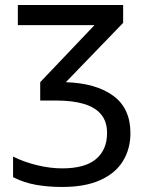

<svg xmlns="http://www.w3.org/2000/svg" viewBox="-20 -734 590 764"><path d="M470 -714V-643L242 -407Q362 -403 430.5 -353Q499 -303 499 -204Q499 -142 469.5 -93.5Q440 -45 379.5 -17.5Q319 10 227 10Q172 10 123.5 1.5Q75 -7 32 -29V-111Q76 -89 128 -76.5Q180 -64 227 -64Q318 -64 362 -101Q406 -138 406 -205Q406 -250 382.5 -278.5Q359 -307 314 -320.5Q269 -334 202 -334H140V-407L356 -634H51V-714Z"/></svg>

Font: Noto Sans Display
Style: Regular
Weight: 400
Designer: Monotype Design Team
Foundry: Monotype Imaging Inc.
Version: Version 2.003